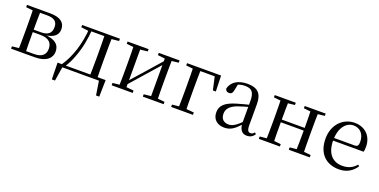

<svg xmlns="http://www.w3.org/2000/svg" viewBox="-19 -1246 4195 2127"><g transform="rotate(20 2078.0 -183.0)"><path d="M43.5 0H317.6C466 0 519 -66.8 519 -136.9C519 -216.8 467.3 -267.9 333.1 -274.5L330.5 -267.5C458.8 -278.5 493.8 -332.1 493.8 -391.7C493.8 -467 441.8 -516 317.6 -516H43.5V-489.1L152.7 -477.4L166.2 -483.7H295C380.4 -483.7 414.9 -449.5 414.9 -387.5C414.9 -317.3 375.8 -283.7 292 -283.7H166.2V-254.6H294.6C398.5 -254.6 436.7 -209.7 436.7 -140.4C436.7 -70.7 393.7 -31.3 300.6 -31.3H166.2L152.7 -38.6L43.5 -27.8ZM123.1 0H209.8C207.8 -48.6 206.8 -160.1 206.8 -228.5V-272C206.8 -355.1 207.8 -467.4 209.8 -516H123.1C125.3 -467.4 126.3 -355.1 126.3 -288.3V-228.5C126.3 -160.1 125.3 -48.6 123.1 0Z M1101.9 0 1076.2 -21.5 1105.3 165.4H1143.3L1147.3 -31.1H580.3L584.3 165.4H621.5L651.2 -21.1L626.9 0ZM966.1 0H1053.7C1051.7 -48.6 1050.7 -160.1 1050.7 -228.5V-288.3C1050.7 -355.1 1051.7 -467.4 1053.7 -516H966.1C968.3 -467.4 969.3 -355.1 969.3 -288.3V-228.5C969.3 -160.1 968.3 -48.6 966.1 0ZM693.7 -489.1 786.6 -477.4H795.7V-516H693.7ZM1011.1 -477.4H1027.5L1139.1 -489.1V-516H1011.1ZM630.8 -30.4 670.1 -6.8V-19.1C701.1 -63.7 725.1 -115.4 745.2 -169.3C786.2 -274.8 808.8 -394.7 816.6 -516H782.8C771.2 -327.9 716.8 -154.3 630.8 -30.4ZM795.7 -484.1H1012.9V-516H795.7Z M1229.5 0H1477.3V-27.8L1372.3 -38.6H1337.7L1229.5 -27.8ZM1596.9 0H1842.2V-27.8L1734 -38.6H1699.6L1596.9 -27.8ZM1309.1 0H1390.7V-516H1309.1C1311.3 -467.4 1312.3 -355.1 1312.3 -288.3V-228.5C1312.3 -160.1 1311.3 -48.6 1309.1 0ZM1368.1 -46.9 1546.1 -249.4 1724.4 -451H1735.7L1702 -470.9L1521.2 -265.6L1344.3 -65.8H1332.9ZM1681.1 0H1762.4C1760.4 -48.6 1759.4 -160.1 1759.4 -228.5V-288.3C1759.4 -355.1 1760.4 -467.4 1762.4 -516H1681.1ZM1229.5 -489.1 1338.7 -477.4H1373.1L1477.3 -489.1V-516H1229.5ZM1596.9 -489.1 1700.4 -477.4H1734.8L1842.2 -489.1V-516H1596.9Z M2010.1 0H2099.3C2097.3 -48.6 2096.3 -160.1 2096.3 -228.5V-280C2096.3 -355.1 2097.3 -467.4 2099.3 -516H2010.1C2012.3 -467.4 2013.3 -355.1 2013.3 -280V-228.5C2013.3 -160.1 2012.3 -48.6 2010.1 0ZM2054 -483.7H2294.3L2262.3 -510.7L2302.5 -329.9H2337.4L2331.7 -516H2054ZM1930.5 0H2187.7V-27.8L2069.9 -38.6H2037.9L1930.5 -27.8ZM1930.5 -489.1 2039.7 -477.4H2054V-516H1930.5Z M2558.7 14.6C2633.3 14.6 2677.6 -19.6 2739.9 -87.1H2763.5L2754.8 -134.4C2677.6 -57.1 2638.3 -34.4 2594.1 -34.4C2538 -34.4 2500.9 -65.8 2500.9 -128.2C2500.9 -183 2533.6 -225.8 2617.6 -257C2662.6 -273.5 2720.6 -289.3 2773.8 -303.3V-327.7C2720 -315.5 2655.4 -298.9 2599.9 -282.3C2467.7 -243.6 2420.6 -192.6 2420.6 -115.1C2420.6 -31.8 2479.8 14.6 2558.7 14.6ZM2825.8 13.6C2864.7 13.6 2894.8 -2.3 2916.1 -36.7L2900.4 -52.1C2883.8 -33.9 2872 -27.5 2855.4 -27.5C2827.8 -27.5 2813 -45.3 2813 -107.7V-354.6C2813 -479.1 2757.2 -530.6 2641.2 -530.6C2528.1 -530.6 2453.7 -481.7 2434.5 -399.7C2439.5 -376.8 2455.1 -364.3 2478.4 -364.3C2503 -364.3 2520.4 -376.9 2525.8 -412.7L2542.2 -491.9L2498.7 -464.7C2543.2 -489.6 2580.7 -499.6 2619 -499.6C2698.2 -499.6 2733.2 -470.1 2733.2 -359V-99.7C2737.7 -28.9 2766.2 13.6 2825.8 13.6Z M3044.1 0H3133.3C3131.3 -48.6 3130.3 -160.1 3130.3 -260.2V-279.8C3130.3 -355.1 3131.3 -467.4 3133.3 -516H3044.1C3046.3 -467.4 3047.3 -355.1 3047.3 -288.3V-228.5C3047.3 -160.1 3046.3 -48.6 3044.1 0ZM3396.4 0H3484.9C3482.9 -48.6 3481.9 -160.1 3481.9 -228.5V-288.3C3481.9 -355.1 3482.9 -467.4 3484.9 -516H3396.4C3399.4 -467.4 3400.4 -355.1 3400.4 -279.8V-260.2C3400.4 -160.1 3399.4 -48.6 3396.4 0ZM2964.5 0H3212.3V-27.8L3105.7 -38.6H3073.7L2964.5 -27.8ZM2964.5 -489.1 3073.7 -477.4H3105.7L3212.3 -489.1V-516H2964.5ZM3317.6 0H3564.7V-27.8L3458.8 -38.6H3425.8L3317.6 -27.8ZM3317.6 -489.1 3425.8 -477.4H3458.8L3564.7 -489.1V-516H3317.6ZM3088 -256H3440.9V-287.5H3088Z M3912.3 14.6C4002 14.6 4069 -26.3 4112.6 -94.3L4096.7 -108.1C4055.8 -60.3 4004.7 -35 3934.5 -35C3823.4 -35 3743.9 -106.4 3743.9 -268.7C3743.9 -413.6 3813.8 -498.8 3901.6 -498.8C3983.3 -498.8 4031.3 -437.4 4031.3 -352.3C4031.3 -311.7 4021.3 -294.2 3986.3 -294.2H3695.6V-262.9H4104.4C4108.7 -278.8 4110.7 -298.9 4110.7 -323.2C4110.7 -440.7 4033.6 -530.6 3903.9 -530.6C3771.1 -530.6 3657.4 -425.5 3657.4 -256.8C3657.4 -76.2 3763.8 14.6 3912.3 14.6Z"/></g></svg>

Font: Source Han Serif TW VF
Style: Regular
Weight: 250
Designer: Ryoko NISHIZUKA 西塚涼子 (kana & ideographs); Frank Grießhammer (Latin, Greek & Cyrillic); Wenlong ZHANG 张文龙 (bopomofo); San
Foundry: Adobe
Version: Version 2.002;hotconv 1.1.0;makeotfexe 2.6.0